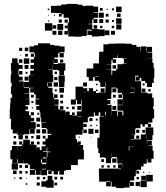

<svg xmlns="http://www.w3.org/2000/svg" viewBox="-20 -944 850 984"><path d="M294 -877H270V-878H241V-914H270V-915H294V-921H321V-924H377V-920H403V-913H420V-915H458V-910H483V-882H460V-879H482V-853H460V-846H479V-826H459V-845H453V-822H431V-820H453V-795H488V-793H516V-759H488V-757H450V-765H428V-787H450V-792H426V-789H425V-760H399V-756H359V-757H330V-784H328V-767H310V-785H327V-828H333V-849H332V-853H306V-871H296V-859H282V-873H294ZM575 -910H603V-882H575ZM492 -903H506V-889H492ZM554 -901H564V-891H554ZM225 -900H233V-892H225ZM526 -899H532V-893H526ZM486 -879H512V-853H486ZM598 -875V-857H580V-875ZM522 -873H536V-859H522ZM256 -863V-869H262V-863ZM227 -864V-868H231V-864ZM575 -850H603V-822H575ZM489 -846H509V-826H489ZM281 -828V-844H297V-828ZM311 -828V-844H327V-828ZM521 -844H537V-828H521ZM554 -841H564V-831H554ZM232 -833H226V-839H232ZM210 -825H248V-787H210ZM274 -821H304V-791H274ZM602 -819V-793H576V-819ZM268 -797H250V-815H268ZM478 -815V-797H460V-815ZM312 -799V-813H326V-799ZM505 -812V-800H493V-812ZM553 -812H565V-800H553ZM517 -788H541V-764H517ZM300 -787V-765H278V-787ZM269 -766H249V-786H269ZM549 -786H569V-766H549ZM768 -519H759V-498H733V-519H724V-529H704V-545H696V-531H676V-551H690V-556H673V-528H703V-499H704V-470H735V-465H760V-443H768V-399H765V-385H770V-337H761V-316H740V-309H754V-293H738V-307H722V-295H710V-307H700V-287H675V-282H673V-254H651V-253H668V-230H702V-255H726V-291H766V-251H761V-226H733V-205H734V-223H758V-199H740V-197H762V-172H767V-130H756V-111H736V-128H732V-105H716V-91H703V-74H680V-68H693V-54H679V-67H676V-41H668V-19H647V-11H666V9H646V-10H644V17H617V20H575V13H552V-12H548V11H524V-13H547V-16H524V-13H488V-42H487V-80H585V-77H600V-80H585V-102H606V-106H581V-133H578V-139H554V-160H553V-134H549V-108H523V-134H519V-137H492V-159H484V-184H479V-238H490V-257H491V-315H490V-347H513V-349H494V-368H486V-351H466V-368H461V-346H435V-342H430V-317H407V-280H403V-254H374V-253H368V-230H375V-212H378V-219H394V-203H387V-201H406V-175H410V-127H381V-126H379V-98H344V-73H318V-69H308V-49H284V-67H277V-50H255V-67H245V-52H227V-70H242V-72H221V-46H191V-72H189V-48H163V-72H159V-48H133V-74H157V-78H133V-100H125V-106H101V-125H100V-107H72V-128H69V-108H43V-128H33V-174H41V-196H71V-174H72V-195H93V-203H78V-219H94V-204H99V-228H133V-204H138V-219H154V-203H139V-202H167V-175H168V-189H184V-175H193V-194H213V-203H198V-219H213V-234H225V-252H243V-258H223V-283H218V-288H193V-314H216V-316H191V-342H187V-368H183V-381H166V-401H181V-407H162V-435H181V-438H163V-460H155V-470H135V-492H152V-494H130V-467H105V-465H130V-437H111V-436H131V-406H111V-399H124V-383H111V-374H129V-353H138V-340H155V-322H138V-318H163V-284H135V-283H158V-259H134V-282H131V-256H104V-253H68V-275H67V-260H45V-281H36V-321H37V-335H30V-387H32V-415H34V-443H42V-461H36V-501H40V-520H35V-562H38V-581H36V-621H42V-645H70V-621H76V-611H96V-591H76V-581H74V-562H77V-551H96V-531H77V-527H102V-495H129V-498H103V-524H128V-559H155V-560H135V-582H154V-591H136V-611H154V-622H137V-640H154V-653H159V-670H155V-676H131V-706H155V-712H175V-722H237V-714H259V-710H285V-706H311V-676H285V-672H278V-649H259V-641H276V-621H256V-638H255V-616H277V-620H315V-582H308V-559H284V-582H277V-586H251V-612H250V-587H227V-585H250V-558H253V-524H227V-522H247V-500H227V-494H249V-468H253V-443H257V-460H275V-442H258V-435H280V-407H259V-404H279V-383H287V-400H305V-382H288V-379H314V-355H315V-372H337V-355H349V-368H363V-354H350V-352H374V-373H397V-380H398V-409H400V-432H397V-410H375V-432H369V-408H343V-434H367V-500H405V-492H427V-477H435V-492H457V-477H472V-468H487V-470H520V-522H518V-499H494V-522H487V-530H465V-549H457V-530H435V-549H424V-593H458V-619H487V-650H488V-679H510V-717H537V-720H566V-721H626V-720H655V-714H679V-704H699V-682H701V-706H731V-680H733V-704H759V-678H735V-675H760V-647H735V-646H761V-622H767V-596H771V-546H768ZM107 -700H125V-682H107ZM78 -699H94V-683H78ZM307 -672V-650H285V-672ZM138 -653V-669H154V-653ZM123 -668V-654H109V-668ZM88 -663V-659H84V-663ZM580 -661V-647H559V-640H575V-622H557V-638H551V-616H525V-615H550V-587H523V-586H551V-560H555V-582H576V-591H582V-615H609V-618H628V-620H615V-642H628V-644H609V-647H582V-661ZM102 -645H130V-617H102ZM77 -640H95V-622H77ZM304 -639V-623H288V-639ZM106 -611H126V-591H106ZM575 -592H557V-610H575ZM77 -580H95V-562H77ZM260 -565V-577H272V-565ZM111 -566V-576H121V-566ZM312 -525H310V-497H282V-525H280V-557H312ZM468 -554V-552H487V-554ZM126 -531H106V-551H126ZM274 -533H258V-549H274ZM255 -522H277V-500H255ZM406 -521H426V-501H406ZM225 -520H222V-502H225ZM711 -506V-516H721V-506ZM472 -515H480V-507H472ZM576 -495H552V-465H550V-437H530V-431H546V-411H530V-407H552V-376H581V-350H585V-372H607V-353H612V-374H609V-377H582V-405H609V-407H582V-435H609V-460H605V-468H583V-491H576ZM647 -467H668V-494H649V-492H667V-470H647ZM284 -493H308V-469H284ZM496 -471V-491H516V-471ZM576 -471H556V-491H576ZM725 -472H707V-490H725ZM752 -487V-475H740V-487ZM271 -486V-476H261V-486ZM472 -485H480V-477H472ZM420 -469V-470H405V-469ZM605 -442H587V-460H605ZM288 -459H304V-443H288ZM139 -458H153V-444H139ZM559 -458H573V-444H559ZM611 -434H610V-408H611ZM303 -428V-414H289V-428ZM141 -426H151V-416H141ZM568 -423V-419H564V-423ZM376 -381V-401H396V-381ZM556 -401H576V-381H556ZM349 -398H363V-384H349ZM331 -386H321V-396H331ZM149 -394V-388H143V-394ZM551 -375H550V-354H551ZM522 -354V-371H518V-354ZM138 -369H154V-353H138ZM171 -356V-366H181V-356ZM377 -347H397V-349H377ZM186 -321H166V-341H186ZM438 -339H454V-323H438ZM471 -336H481V-326H471ZM184 -309V-293H168V-309ZM424 -309V-293H408V-309ZM450 -305V-297H442V-305ZM479 -304V-298H473V-304ZM459 -258H433V-284H459ZM195 -282H217V-260H195ZM186 -261H166V-281H186ZM425 -280V-262H407V-280ZM485 -262H467V-280H485ZM678 -279H694V-263H678ZM723 -264H709V-278H723ZM75 -252H97V-230H75ZM186 -231H166V-251H186ZM730 -228H731V-251H730ZM108 -233V-249H124V-233ZM694 -233H678V-249H694ZM199 -234V-248H213V-234ZM50 -235V-247H62V-235ZM140 -235V-247H152V-235ZM389 -244V-238H383V-244ZM448 -239H444V-243H448ZM650 -229V-227H667V-229ZM64 -203H48V-219H64ZM183 -218V-204H169V-218ZM643 -194H666V-195H643V-194H640V-172H643ZM222 -188H219V-168H200V-165H220V-139H223V-164H238V-167H222ZM195 -127H190V-110H195V-103H217V-110H218V-137H200V-132H217V-110H195ZM555 -132H577V-110H555ZM499 -128H513V-114H499ZM72 -75H40V-107H72ZM607 -87H608V-101H607ZM124 -83H108V-99H124ZM93 -84H79V-98H93ZM512 -97V-85H500V-97ZM530 -85V-97H542V-85ZM572 -97V-85H560V-97ZM217 -79H195V-76H217ZM65 -52H47V-70H65ZM93 -54H79V-68H93ZM122 -55H110V-67H122ZM713 -58V-64H719V-58ZM744 -59V-63H748V-59ZM700 -17H729V-48H763V-14H732V15H700ZM224 -43H248V-20H255V18H217V13H192V-15H217V-20H224ZM728 -19H704V-43H728ZM169 -24V-38H183V-24ZM273 -24H259V-38H273ZM303 -24H289V-38H303ZM92 -25H80V-37H92ZM200 -25V-37H212V-25ZM680 -25V-37H692V-25ZM59 -28H53V-34H59ZM114 -29V-33H118V-29ZM697 10H675V-12H697ZM184 7H168V-9H184ZM273 6H259V-8H273ZM120 3H112V-5H120Z"/></svg>

Font: Rubik-Storm
Style: Regular
Weight: 400
Designer: NaN (generative design), Hubert & Fischer (Rubik source font outlines)
Foundry: NaN, Hubert & Fischer
Version: Version 1.000